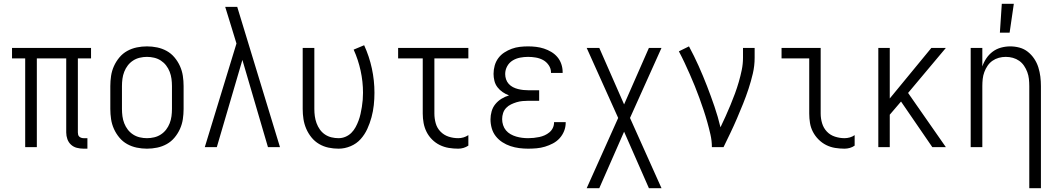

<svg xmlns="http://www.w3.org/2000/svg" viewBox="-20 -771 5540 1006"><path d="M438 8H418Q400 8 382.5 3.5Q365 -1 352 -13Q339 -25 333 -42Q327 -59 327 -77V-465H173V0H112V-465H43V-520H457V-465H388V-77Q388 -71 389.5 -65Q391 -59 395.5 -55Q400 -51 406 -49Q412 -47 418 -47H438Z M750 8Q723 8 696.5 2.5Q670 -3 646.5 -16Q623 -29 605.5 -50Q588 -71 577 -95.5Q566 -120 562 -146.5Q558 -173 558 -200V-320Q558 -347 562 -373.5Q566 -400 577 -424.5Q588 -449 605.5 -470Q623 -491 646.5 -504Q670 -517 696.5 -522.5Q723 -528 750 -528Q777 -528 803.5 -522.5Q830 -517 853.5 -504Q877 -491 894.5 -470Q912 -449 923 -424.5Q934 -400 938 -373.5Q942 -347 942 -320V-200Q942 -173 938 -146.5Q934 -120 923 -95.5Q912 -71 894.5 -50Q877 -29 853.5 -16Q830 -3 803.5 2.5Q777 8 750 8ZM750 -47Q769 -47 788 -51.5Q807 -56 823 -66.5Q839 -77 850.5 -92Q862 -107 869 -125Q876 -143 878.5 -162Q881 -181 881 -200V-320Q881 -339 878.5 -358Q876 -377 869 -395Q862 -413 850.5 -428Q839 -443 823 -453.5Q807 -464 788 -468.5Q769 -473 750 -473Q731 -473 712 -468.5Q693 -464 677 -453.5Q661 -443 649.5 -428Q638 -413 631 -395Q624 -377 621.5 -358Q619 -339 619 -320V-200Q619 -181 621.5 -162Q624 -143 631 -125Q638 -107 649.5 -92Q661 -77 677 -66.5Q693 -56 712 -51.5Q731 -47 750 -47Z M1053 0 1219 -543 1193 -628Q1185 -655 1176.5 -681.5Q1168 -708 1160 -735H1223L1447 0H1384L1250 -457L1116 0Z M1754 8Q1727 8 1701 2.5Q1675 -3 1652 -16.5Q1629 -30 1612 -51Q1595 -72 1584.5 -96.5Q1574 -121 1570 -147Q1566 -173 1566 -200V-520H1627V-200Q1627 -181 1629.5 -162.5Q1632 -144 1638.5 -126Q1645 -108 1656 -92.5Q1667 -77 1682.5 -66.5Q1698 -56 1716.5 -51.5Q1735 -47 1754 -47Q1773 -47 1790.5 -54.5Q1808 -62 1821 -75Q1834 -88 1843 -104.5Q1852 -121 1858.5 -138.5Q1865 -156 1869 -174Q1873 -192 1876 -210.5Q1879 -229 1880.5 -247.5Q1882 -266 1882 -285Q1882 -343 1869.5 -400.5Q1857 -458 1833 -511L1888 -534Q1915 -475 1928.5 -412Q1942 -349 1942 -285Q1942 -252 1938.5 -220Q1935 -188 1926.5 -156.5Q1918 -125 1904.5 -95.5Q1891 -66 1869.5 -42Q1848 -18 1817 -5Q1786 8 1754 8Z M2381 8Q2356 8 2331.5 4Q2307 0 2284.5 -11Q2262 -22 2244 -40Q2226 -58 2215 -80Q2204 -102 2199.5 -126.5Q2195 -151 2195 -176V-465H2066V-520H2434V-465H2256V-176Q2256 -150 2263 -125Q2270 -100 2288 -81.5Q2306 -63 2330.5 -55Q2355 -47 2381 -47Q2395 -47 2408.5 -51Q2422 -55 2434 -63V-8Q2422 0 2408.5 4Q2395 8 2381 8Z M2747 8Q2724 8 2700.5 5Q2677 2 2654.5 -5.5Q2632 -13 2612 -26Q2592 -39 2577.5 -57.5Q2563 -76 2556.5 -99Q2550 -122 2550 -146Q2550 -167 2556 -188Q2562 -209 2575.5 -225.5Q2589 -242 2607.5 -253.5Q2626 -265 2647 -271Q2629 -278 2613.5 -288.5Q2598 -299 2586.5 -314Q2575 -329 2570.5 -347.5Q2566 -366 2566 -384Q2566 -406 2572 -427.5Q2578 -449 2591 -466.5Q2604 -484 2622.5 -496Q2641 -508 2661.5 -515.5Q2682 -523 2703.5 -525.5Q2725 -528 2747 -528Q2768 -528 2789 -525.5Q2810 -523 2830 -516.5Q2850 -510 2868.5 -499Q2887 -488 2900.5 -472Q2914 -456 2921 -435.5Q2928 -415 2928 -394V-389H2867V-392Q2867 -412 2855 -429.5Q2843 -447 2825.5 -456.5Q2808 -466 2787.5 -469.5Q2767 -473 2747 -473Q2726 -473 2705 -469Q2684 -465 2666 -454Q2648 -443 2637.5 -424Q2627 -405 2627 -383Q2627 -369 2631.5 -355.5Q2636 -342 2645.5 -331.5Q2655 -321 2667.5 -314.5Q2680 -308 2694 -304.5Q2708 -301 2722 -299.5Q2736 -298 2750 -298H2805V-243H2750Q2734 -243 2718 -241.5Q2702 -240 2687 -235.5Q2672 -231 2657.5 -224Q2643 -217 2632 -205.5Q2621 -194 2616 -178.5Q2611 -163 2611 -147Q2611 -131 2616 -115.5Q2621 -100 2631 -88Q2641 -76 2655 -68Q2669 -60 2684.5 -55.5Q2700 -51 2715.5 -49Q2731 -47 2747 -47Q2762 -47 2776.5 -48.5Q2791 -50 2805.5 -53Q2820 -56 2833.5 -62Q2847 -68 2858.5 -77.5Q2870 -87 2876.5 -100.5Q2883 -114 2883 -129V-131H2944V-128Q2944 -105 2935.5 -84Q2927 -63 2912 -46.5Q2897 -30 2877 -19.5Q2857 -9 2835.5 -2.5Q2814 4 2791.5 6Q2769 8 2747 8Z M3054 215 3219 -153 3054 -520H3120L3250 -224L3380 -520H3446L3281 -153L3446 215H3380L3250 -81L3120 215Z M3710 0Q3710 -33 3702.5 -66Q3695 -99 3686 -131Q3677 -163 3666.5 -194.5Q3656 -226 3644.5 -257.5Q3633 -289 3620.5 -320Q3608 -351 3594.5 -381.5Q3581 -412 3567 -442Q3553 -472 3537 -502L3590 -528Q3617 -478 3640.5 -425.5Q3664 -373 3684.5 -320Q3705 -267 3723.5 -213Q3742 -159 3755 -104Q3769 -133 3782 -162Q3795 -191 3807.5 -221Q3820 -251 3831 -281Q3842 -311 3851 -342Q3860 -373 3866.5 -404.5Q3873 -436 3873 -468V-520H3934V-468Q3934 -426 3924.5 -385.5Q3915 -345 3902 -305.5Q3889 -266 3873.5 -227.5Q3858 -189 3841.5 -150.5Q3825 -112 3807 -74.5Q3789 -37 3771 0Z M4405 8Q4380 8 4355.5 4Q4331 0 4309 -11Q4287 -22 4269 -40Q4251 -58 4239.5 -80Q4228 -102 4224 -126.5Q4220 -151 4220 -176V-465H4075V-520H4280V-176Q4280 -150 4287.5 -125Q4295 -100 4312.5 -81.5Q4330 -63 4355 -55Q4380 -47 4405 -47Q4419 -47 4433 -51Q4447 -55 4458 -63V-8Q4447 0 4433 4Q4419 8 4405 8Z M4936 0H4865L4701 -239L4642 -170V0H4582V-520H4642V-255L4860 -520H4936L4738 -284Z M5373 215V-320Q5373 -339 5371 -357.5Q5369 -376 5362.5 -393.5Q5356 -411 5345.5 -426.5Q5335 -442 5320 -452.5Q5305 -463 5287 -468Q5269 -473 5250 -473Q5231 -473 5213 -468Q5195 -463 5180 -452.5Q5165 -442 5154.5 -426.5Q5144 -411 5137.5 -393.5Q5131 -376 5129 -357.5Q5127 -339 5127 -320V0H5066V-520H5127V-423Q5135 -446 5148.5 -466Q5162 -486 5181.5 -500.5Q5201 -515 5225 -521.5Q5249 -528 5273 -528Q5298 -528 5322 -521.5Q5346 -515 5365.5 -499.5Q5385 -484 5399 -463Q5413 -442 5420.5 -418Q5428 -394 5431 -369.5Q5434 -345 5434 -320V215ZM5219 -600 5229 -751H5292L5270 -600Z"/></svg>

Font: Iosevka Light
Style: Regular
Weight: 300
Monospace: yes
Designer: Belleve Invis
Foundry: Belleve Invis
Version: Version 32.5.0; ttfautohint (v1.8.4)